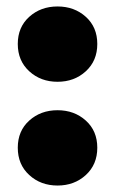

<svg xmlns="http://www.w3.org/2000/svg" viewBox="-20 -564 356 594"><path d="M158 -311Q106 -311 70.5 -343.5Q35 -376 35 -428Q35 -480 70.5 -512Q106 -544 158 -544Q210 -544 245.5 -512Q281 -480 281 -428Q281 -376 245.5 -343.5Q210 -311 158 -311ZM158 10Q106 10 70.5 -22.5Q35 -55 35 -107Q35 -159 70.5 -191Q106 -223 158 -223Q210 -223 245.5 -191Q281 -159 281 -107Q281 -55 245.5 -22.5Q210 10 158 10Z"/></svg>

Font: YamahaIndonesia935. App Black
Style: Regular
Weight: 900
Designer: Dalton Maag Ltd
Foundry: Dalton Maag Ltd
Version: Version 1.002; January 01, 2024; Regular/Italic